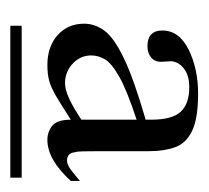

<svg xmlns="http://www.w3.org/2000/svg" viewBox="-36 -700 404 372"><g transform="rotate(90 166.0 -514.0)"><path d="M106 -403.8Q70.3 -403.8 48.1 -423.6Q25.9 -443.4 25.9 -475.1Q25.9 -495.6 39.3 -514.2Q52.7 -532.7 92.8 -552Q132.8 -571.3 211.9 -594.2V-605Q211.9 -645.5 196.5 -662.1Q181.2 -678.7 148.9 -678.7Q126.5 -678.7 113.3 -668.7Q100.1 -658.7 98.6 -644L99.6 -626.5Q100.6 -612.8 91.8 -605.2Q83 -597.7 69.8 -597.7Q39.1 -597.7 39.1 -626.5Q39.1 -659.2 76.2 -677.5Q113.3 -695.8 161.1 -695.8Q209.5 -695.8 233.4 -684.3Q257.3 -672.9 265.1 -651.6Q272.9 -630.4 272.9 -601.6V-505.9Q272.9 -486.3 273.2 -473.9Q273.4 -461.4 274.9 -457.5Q276.4 -441.9 291 -441.9Q296.9 -441.9 304 -446Q311 -450.2 330.6 -466.8V-449.2Q289.1 -403.8 251 -403.8Q235.4 -403.8 223.6 -413.3Q211.9 -422.9 211.9 -449.2Q182.6 -430.2 165.8 -420.4Q148.9 -410.6 136.2 -407.2Q123.5 -403.8 106 -403.8ZM29.8 -332V-354H324.2V-332ZM138.7 -438Q152.8 -437.5 171.1 -446Q189.5 -454.6 211.9 -469.7V-576.7Q155.3 -558.1 128.9 -543.2Q102.5 -528.3 95 -515.4Q87.4 -502.4 87.4 -488.8Q87.4 -468.3 102.5 -453.6Q117.7 -439 138.7 -438Z"/></g></svg>

Font: Nuosu SIL
Style: Regular
Weight: 400
Designer: Peter Constable, Alex Kotlar, Peter Martin
Foundry: SIL International
Version: Version 2.300